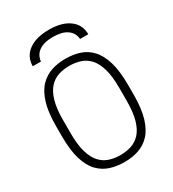

<svg xmlns="http://www.w3.org/2000/svg" viewBox="-213 -1011 1026 1138"><g transform="rotate(-30 300.0 -442.0)"><path d="M300 10Q249 10 204.5 -4Q160 -18 126 -53Q92 -88 73 -150.5Q54 -213 54 -310V-376Q54 -473 73.5 -535.5Q93 -598 127.5 -633Q162 -668 206 -682Q250 -696 298 -696H301Q352 -696 396.5 -682Q441 -668 474.5 -632.5Q508 -597 527 -534.5Q546 -472 546 -376V-310Q546 -214 527 -151.5Q508 -89 474.5 -54Q441 -19 397 -4.5Q353 10 303 10ZM300 -38Q340 -38 374.5 -49Q409 -60 435.5 -88.5Q462 -117 477 -168Q492 -219 492 -298V-388Q492 -467 477 -518Q462 -569 435.5 -597.5Q409 -626 374.5 -637Q340 -648 300 -648Q260 -648 225.5 -637Q191 -626 164.5 -597.5Q138 -569 123 -518Q108 -467 108 -388V-298Q108 -219 123 -168Q138 -117 164.5 -88.5Q191 -60 225.5 -49Q260 -38 300 -38ZM112 -754Q112 -819 163 -856.5Q214 -894 303 -894Q391 -894 441.5 -856.5Q492 -819 492 -754H436Q432 -797 398 -821Q364 -845 302 -845Q240 -845 206 -821Q172 -797 168 -754Z"/></g></svg>

Font: Chivo Mono Thin
Style: Regular
Weight: 250
Designer: Hector Gatti
Foundry: Omnibus-Type
Version: Version 1.008